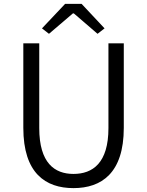

<svg xmlns="http://www.w3.org/2000/svg" viewBox="-20 -955 756 988"><path d="M358 13C502 13 617 -64 617 -297V-732H538V-296C538 -116 457 -60 358 -60C261 -60 182 -116 182 -296V-732H100V-297C100 -64 214 13 358 13ZM232 -781 355 -886H360L482 -781L518 -809L400 -935H315L196 -809Z"/></svg>

Font: Noto Sans KR DemiLight
Style: Regular
Weight: 350
Designer: Ryoko NISHIZUKA 西塚涼子 (kana, bopomofo & ideographs); Paul D. Hunt (Latin, Greek & Cyrillic); Sandoll Communications 산돌커뮤니
Foundry: Adobe
Version: Version 2.004;hotconv 1.0.118;makeotfexe 2.5.65603